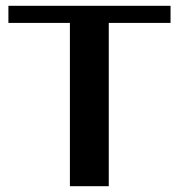

<svg xmlns="http://www.w3.org/2000/svg" viewBox="-20 -642 616 662"><path d="M568 -622V-563H355V0H221V-563H9V-622Z"/></svg>

Font: Sarpanch SemiBold
Style: Regular
Weight: 600
Designer: Manushi Parikh (Devanagari and Latin), Jyotish Sonowal (Devanagari)
Foundry: Indian Type Foundry
Version: Version 2.004;PS 1.0;hotconv 1.0.78;makeotf.lib2.5.61930; tt